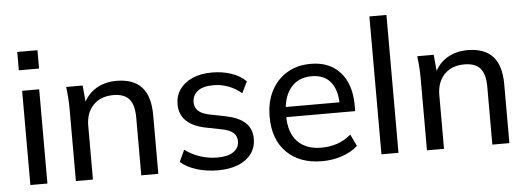

<svg xmlns="http://www.w3.org/2000/svg" viewBox="-49 -874 2804 1021"><g transform="rotate(-5 1353.0 -363.5)"><path d="M76 0V-503H167V0ZM68 -613V-711H176V-613Z M319 0V-384Q319 -413 317 -443Q315 -473 311 -503H399L409 -395H397Q420 -452 468 -482Q516 -512 580 -512Q669 -512 714 -463.5Q759 -415 759 -313V0H668V-308Q668 -377 641 -407.5Q614 -438 557 -438Q489 -438 449.5 -397Q410 -356 410 -286V0Z M1078 9Q1017 9 964.5 -7Q912 -23 878 -53L907 -116Q944 -88 988.5 -73.5Q1033 -59 1080 -59Q1137 -59 1166.5 -80Q1196 -101 1196 -136Q1196 -164 1177 -181Q1158 -198 1117 -206L1022 -225Q958 -240 925.5 -273.5Q893 -307 893 -360Q893 -404 917 -438.5Q941 -473 985.5 -492.5Q1030 -512 1090 -512Q1145 -512 1192.5 -496Q1240 -480 1271 -449L1241 -388Q1210 -415 1171.5 -429.5Q1133 -444 1093 -444Q1035 -444 1007 -421.5Q979 -399 979 -363Q979 -336 996 -318.5Q1013 -301 1051 -292L1146 -273Q1213 -259 1247 -227Q1281 -195 1281 -142Q1281 -95 1255.5 -61Q1230 -27 1184.5 -9Q1139 9 1078 9Z M1634 9Q1514 9 1444.5 -60Q1375 -129 1375 -250Q1375 -330 1405.5 -388.5Q1436 -447 1490 -479.5Q1544 -512 1616 -512Q1685 -512 1733 -482.5Q1781 -453 1806 -399Q1831 -345 1831 -271V-241H1446V-295H1769L1752 -282Q1752 -360 1717.5 -403Q1683 -446 1616 -446Q1543 -446 1503 -395.5Q1463 -345 1463 -258V-249Q1463 -157 1508.5 -110Q1554 -63 1635 -63Q1680 -63 1719 -76Q1758 -89 1794 -119L1824 -56Q1790 -25 1739.5 -8Q1689 9 1634 9Z M1950 0V-736H2041V0Z M2193 0V-384Q2193 -413 2191 -443Q2189 -473 2185 -503H2273L2283 -395H2271Q2294 -452 2342 -482Q2390 -512 2454 -512Q2543 -512 2588 -463.5Q2633 -415 2633 -313V0H2542V-308Q2542 -377 2515 -407.5Q2488 -438 2431 -438Q2363 -438 2323.5 -397Q2284 -356 2284 -286V0Z"/></g></svg>

Font: Mulish Medium
Style: Regular
Weight: 500
Designer: Vernon Adams
Foundry: Vernon Adams
Version: Version 3.603; ttfautohint (v1.8.3)